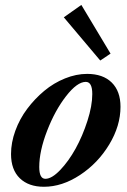

<svg xmlns="http://www.w3.org/2000/svg" viewBox="-20 -732 506 764"><path d="M378.9 -491.2 233.9 -663.1 303.7 -712.4 419.9 -518.6ZM154.8 11.2Q93.8 11.2 58.8 -22.7Q23.9 -56.6 23.9 -119.1Q23.9 -164.6 41 -211.7Q58.1 -258.8 88.1 -298.8Q118.2 -338.9 156 -370.4Q193.8 -401.9 238.5 -419.9Q283.2 -438 326.7 -438Q389.6 -438 424.6 -403.6Q459.5 -369.1 459.5 -307.1Q459.5 -231.4 414.6 -157Q369.6 -82.5 298.3 -35.6Q227.1 11.2 154.8 11.2ZM160.6 -20.5Q186 -20.5 219.5 -55.4Q252.9 -90.3 280.8 -140.6Q308.6 -190.9 327.9 -251Q347.2 -311 347.2 -357.9Q347.2 -406.2 321.3 -406.2Q287.1 -406.2 242.9 -349.4Q198.7 -292.5 167.5 -211.7Q136.2 -130.9 136.2 -67.4Q136.2 -20.5 160.6 -20.5Z"/></svg>

Font: Elstob 14pt
Style: Bold Italic
Weight: 700
Italic angle: -20°
Designer: Peter S. Baker
Version: Version 1.015